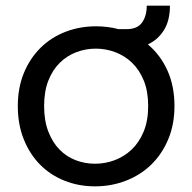

<svg xmlns="http://www.w3.org/2000/svg" viewBox="-20 -650 680 679"><path d="M597 -275Q597 -210 575 -157.5Q553 -105 515 -68Q477 -31 425.5 -11Q374 9 316 9Q258 9 208 -11Q158 -31 121.5 -68Q85 -105 64 -157.5Q43 -210 43 -275Q43 -340 64.5 -392Q86 -444 123.5 -481Q161 -518 211.5 -537.5Q262 -557 320 -557Q340 -557 360 -554.5Q380 -552 399 -547H428Q466 -547 482.5 -570.5Q499 -594 499 -630H581Q581 -577 559.5 -543Q538 -509 503 -493Q547 -456 572 -401Q597 -346 597 -275ZM136 -275Q136 -223 151 -184.5Q166 -146 190.5 -121Q215 -96 247.5 -83.5Q280 -71 316 -71Q352 -71 385.5 -83.5Q419 -96 445.5 -121Q472 -146 488 -184.5Q504 -223 504 -275Q504 -327 488.5 -365Q473 -403 447 -428Q421 -453 387.5 -465.5Q354 -478 319 -478Q283 -478 250 -465.5Q217 -453 191.5 -428Q166 -403 151 -365Q136 -327 136 -275Z"/></svg>

Font: Poppins
Style: Regular
Weight: 400
Designer: Ninad Kale (Devanagari), Jonny Pinhorn (Latin)
Foundry: Indian Type Foundry
Version: Version 3.002 2017